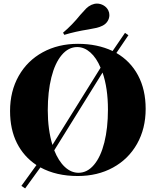

<svg xmlns="http://www.w3.org/2000/svg" viewBox="-20 -966 867 1069"><path d="M472 -802Q401 -791 338 -772L331 -784Q383 -828 427 -883Q448 -907 460 -919Q472 -931 489 -939Q505 -946 520 -946Q539 -946 556.5 -936Q574 -926 583 -908Q589 -896 589 -882Q589 -864 579 -848Q569 -832 551 -823Q535 -815 518 -811Q501 -807 472 -802ZM791 -360Q791 -250 743 -165Q695 -80 609 -33Q523 14 413 14Q293 14 205 -34L120 83L99 69L183 -47Q112 -94 74 -170Q36 -246 36 -348Q36 -458 84 -543Q132 -628 218 -675Q304 -722 414 -722Q522 -722 607 -682L676 -783L695 -770L628 -671Q706 -626 748.5 -546.5Q791 -467 791 -360ZM246 -352Q246 -245 272 -159L540 -589Q517 -644 483 -674Q449 -704 410 -704Q361 -704 323.5 -659.5Q286 -615 266 -535Q246 -455 246 -352ZM581 -356Q581 -475 551 -562L282 -129Q306 -69 341 -36.5Q376 -4 417 -4Q466 -4 503.5 -48.5Q541 -93 561 -173Q581 -253 581 -356Z"/></svg>

Font: Playfair Display SC Black
Style: Regular
Weight: 900
Designer: Claus Eggers Sørensen
Foundry: Claus Eggers Sørensen
Version: Version 1.200; ttfautohint (v1.6)